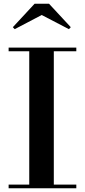

<svg xmlns="http://www.w3.org/2000/svg" viewBox="-20 -1004 453 1024"><path d="M26 0V-19.5H136V-730.5H26V-750H387V-730.5H267V-19.5H387V0ZM58.5 -848.5 48.5 -859 164.5 -984H241.5L357.5 -859L347.5 -848.5L202.5 -924Z"/></svg>

Font: Bodoni Moda SemiBold
Style: Regular
Weight: 600
Designer: Owen Earl
Foundry: indestructible type
Version: Version 2.005; ttfautohint (v1.8.4.7-5d5b)